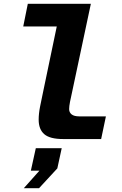

<svg xmlns="http://www.w3.org/2000/svg" viewBox="-20 -730 640 1008"><path d="M312 0Q242 0 212.5 -25.5Q183 -51 183 -102Q183 -133 190.5 -171Q198 -209 207 -251L278 -591H102L126 -710H457L359 -249Q352 -218 347.5 -195Q343 -172 343 -157Q343 -140 356 -129.5Q369 -119 397 -119H536L511 0ZM105 258 187 166H142L168 48H304L281 154L185 258Z"/></svg>

Font: Geist Mono ExtraBold
Style: Italic
Weight: 800
Italic angle: -12°
Monospace: yes
Designer: Basement.studio, Andrés Briganti, Mateo Zaragoza
Foundry: Basement.studio, Vercel, Andrés Briganti, Guido Ferreyra, Mateo Zaragoza
Version: Version 1.500; ttfautohint (v1.8.4.7-5d5b)